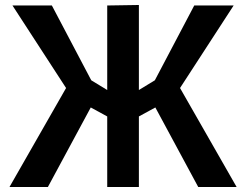

<svg xmlns="http://www.w3.org/2000/svg" viewBox="-20 -750 987 770"><path d="M18 0 245 -397 30 -728H188L346 -428L410 -389V-728L537 -730V-389L601 -428L759 -728H917L702 -397L929 0H775L603 -319L537 -283V0H410V-283L344 -319L172 0Z"/></svg>

Font: Murecho Medium
Style: Regular
Weight: 500
Designer: Neil Summerour
Foundry: Positype
Version: Version 1.010; ttfautohint (v1.8.3)